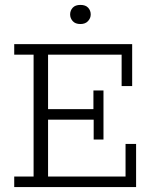

<svg xmlns="http://www.w3.org/2000/svg" viewBox="-20 -763 625 783"><path d="M38 0V-43H117V-540H38V-583H519V-412H476V-540H176V-318H361V-394H402V-194H362V-275H176V-43H492V-176H535V0ZM308 -665Q287 -665 276.5 -677Q266 -689 266 -704Q266 -720 276.5 -731.5Q287 -743 308 -743Q329 -743 339.5 -731.5Q350 -720 350 -704Q350 -689 339 -677Q328 -665 308 -665Z"/></svg>

Font: Rokkitt SemiBold Light
Style: Regular
Weight: 300
Version: Version 3.103